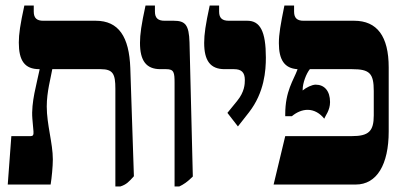

<svg xmlns="http://www.w3.org/2000/svg" viewBox="-20 -667 1451 694"><path d="M8 0H163C167 -24 171 -66 171 -91C171 -149 149 -217 149 -282C149 -336 164 -387 169 -417H344C389 -417 397 -399 397 -346V7H415C437 0 446 -10 464 -30L451 -421C447 -534 409 -592 326 -592H136C114 -592 102 -601 102 -625V-647H68C53 -578 48 -544 48 -513C48 -448 69 -417 122 -417H123V-415C113 -365 92 -297 97 -238L101 -192C102 -179 99 -175 91 -175H21Z M611 7H628C643 0 657 -9 677 -29L665 -514C663 -577 650 -592 608 -592H575C552 -592 540 -601 540 -625V-647H506C491 -578 486 -543 486 -512C486 -448 508 -417 560 -417H581C609 -417 611 -405 611 -367Z M840 -210 880 -261C936 -333 941 -413 941 -459C941 -554 920 -592 874 -592H807C784 -592 772 -601 772 -625V-647H738C723 -578 718 -543 718 -512C718 -448 740 -417 792 -417H826C852 -417 865 -406 865 -378C865 -363 864 -335 837 -302L802 -259Z M969 0H1266C1342 0 1385 -72 1385 -192V-423C1385 -536 1343 -592 1260 -592H1077C1055 -592 1043 -601 1043 -625V-647H1008C994 -578 988 -544 988 -511C988 -451 1008 -420 1055 -417V-415C1041 -377 1011 -338 1011 -254V-247H1035C1053 -262 1073 -270 1092 -270C1116 -270 1137 -257 1152 -238C1156 -249 1173 -268 1173 -298C1173 -339 1152 -361 1121 -361C1108 -361 1087 -351 1074 -340V-343C1074 -367 1087 -401 1100 -417H1253C1316 -417 1331 -402 1331 -338V-250C1331 -193 1313 -175 1252 -175H1011Z"/></svg>

Font: Noto Serif Hebrew ExtraCondensed Black
Style: Regular
Weight: 900
Width: 2
Designer: Monotype Design Team
Foundry: Monotype Imaging Inc.
Version: Version 2.004